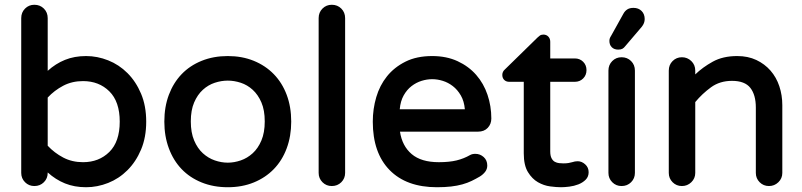

<svg xmlns="http://www.w3.org/2000/svg" viewBox="-20 -765 3364 805"><path d="M124 -745Q148 -745 164 -729Q180 -713 180 -689V-468Q213 -498 252.5 -514Q292 -530 341 -530Q388 -530 433.5 -512Q479 -494 514.5 -458.5Q550 -423 571.5 -372Q593 -321 593 -255Q593 -189 571.5 -138Q550 -87 514.5 -51.5Q479 -16 433.5 2Q388 20 341 20Q292 20 252.5 4Q213 -12 180 -42V-40Q180 -17 164 -1Q148 15 124 15Q101 15 85 -1Q69 -17 69 -40V-689Q69 -713 85 -729Q101 -745 124 -745ZM328 -85Q395 -85 438.5 -128Q482 -171 482 -255Q482 -339 438.5 -382Q395 -425 328 -425Q282 -425 245 -405.5Q208 -386 180 -356V-154Q208 -124 245 -104.5Q282 -85 328 -85Z M935 -530Q995 -530 1044 -510Q1093 -490 1128 -454Q1163 -418 1182 -367.5Q1201 -317 1201 -255Q1201 -194 1182 -143Q1163 -92 1128 -56Q1093 -20 1044 0Q995 20 935 20Q875 20 825.5 0Q776 -20 741.5 -56Q707 -92 688 -143Q669 -194 669 -255Q669 -317 688 -367.5Q707 -418 741.5 -454Q776 -490 825.5 -510Q875 -530 935 -530ZM780 -256Q780 -209 794 -176Q808 -143 830.5 -122.5Q853 -102 880.5 -92.5Q908 -83 935 -83Q962 -83 989.5 -92.5Q1017 -102 1039.5 -122.5Q1062 -143 1076 -176Q1090 -209 1090 -256Q1090 -303 1076 -335.5Q1062 -368 1039.5 -388.5Q1017 -409 989.5 -418Q962 -427 935 -427Q908 -427 880.5 -418Q853 -409 830.5 -388.5Q808 -368 794 -335.5Q780 -303 780 -256Z M1371 -745Q1395 -745 1411 -729Q1427 -713 1427 -689V-40Q1427 -17 1411 -1Q1395 15 1371 15Q1348 15 1332 -1Q1316 -17 1316 -40V-689Q1316 -713 1332 -729Q1348 -745 1371 -745Z M1543 -255Q1543 -308 1557.5 -357.5Q1572 -407 1602.5 -445Q1633 -483 1680 -506.5Q1727 -530 1792 -530Q1852 -530 1898.5 -508.5Q1945 -487 1976.5 -451Q2008 -415 2024 -367.5Q2040 -320 2040 -268Q2040 -245 2025 -229Q2010 -213 1984 -213H1657Q1666 -153 1706 -119Q1746 -85 1820 -85Q1864 -85 1894.5 -92.5Q1925 -100 1951 -115Q1960 -120 1973 -120Q1993 -120 2008 -106.5Q2023 -93 2023 -71Q2023 -56 2014 -44.5Q2005 -33 1992 -25Q1975 -15 1957.5 -6.5Q1940 2 1918.5 8Q1897 14 1871 17Q1845 20 1812 20Q1684 20 1613.5 -52Q1543 -124 1543 -255ZM1656 -307H1929Q1926 -341 1912 -365Q1898 -389 1878.5 -404Q1859 -419 1836.5 -426Q1814 -433 1792 -433Q1770 -433 1747.5 -426Q1725 -419 1705.5 -404Q1686 -389 1672.5 -365Q1659 -341 1656 -307Z M2098 -475 2234 -608Q2237 -611 2243 -615.5Q2249 -620 2258 -620Q2271 -620 2279 -611.5Q2287 -603 2287 -590V-520H2390Q2411 -520 2425 -506Q2439 -492 2439 -471Q2439 -450 2425 -436Q2411 -422 2390 -422H2287V-130Q2287 -112 2292.5 -101.5Q2298 -91 2306.5 -86.5Q2315 -82 2324.5 -81Q2334 -80 2342 -80Q2355 -80 2363.5 -81.5Q2372 -83 2379 -85Q2385 -87 2390.5 -88Q2396 -89 2402 -89Q2419 -89 2433.5 -76Q2448 -63 2448 -43Q2448 -24 2435.5 -11.5Q2423 1 2405 8Q2387 15 2367 17.5Q2347 20 2332 20Q2313 20 2286.5 16.5Q2260 13 2235.5 -1Q2211 -15 2193.5 -43.5Q2176 -72 2176 -122V-422H2115Q2102 -422 2094 -430Q2086 -438 2086 -451Q2086 -465 2098 -475Z M2586 -525Q2610 -525 2626 -509Q2642 -493 2642 -469V-40Q2642 -17 2626 -1Q2610 15 2586 15Q2563 15 2547 -1Q2531 -17 2531 -40V-469Q2531 -493 2547 -509Q2563 -525 2586 -525ZM2535 -594Q2535 -602 2538.5 -608.5Q2542 -615 2544 -618L2594 -708Q2600 -719 2610 -725.5Q2620 -732 2636 -732Q2657 -732 2670 -719Q2683 -706 2683 -685Q2683 -668 2671 -653L2602 -572Q2596 -564 2589.5 -560.5Q2583 -557 2572 -557Q2555 -557 2545 -567Q2535 -577 2535 -594Z M2784 -40V-469Q2784 -493 2800 -509Q2816 -525 2839 -525Q2862 -525 2878.5 -509Q2895 -493 2895 -469V-453Q2926 -483 2968.5 -506.5Q3011 -530 3071 -530Q3116 -530 3151 -513.5Q3186 -497 3210.5 -469Q3235 -441 3247.5 -403.5Q3260 -366 3260 -324V-40Q3260 -17 3243.5 -1Q3227 15 3204 15Q3181 15 3165 -1Q3149 -17 3149 -40V-314Q3149 -367 3126 -396.5Q3103 -426 3049 -426Q2998 -426 2961 -399Q2924 -372 2895 -337V-40Q2895 -17 2878.5 -1Q2862 15 2839 15Q2816 15 2800 -1Q2784 -17 2784 -40Z"/></svg>

Font: Varela Round Precious
Style: Medium
Weight: 500
Designer: Joe Prince
Foundry: Joe Prince
Version: Version 1.000